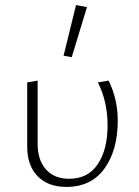

<svg xmlns="http://www.w3.org/2000/svg" viewBox="-20 -731 546 755"><path d="M87 -154V-407L128 -414V-166Q128 -101 161 -64.5Q194 -28 252 -28Q326 -28 364.5 -85.5Q403 -143 403 -238Q403 -331 365 -407L407 -414Q443 -342 443 -256Q443 -141 391 -68.5Q339 4 241 4Q169 4 128 -38Q87 -80 87 -154ZM230 -512 279 -711 322 -703 262 -506Z"/></svg>

Font: Ysabeau Light
Style: Regular
Weight: 300
Designer: Christian Thalmann (Catharsis Fonts)
Version: Version 0.003